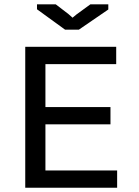

<svg xmlns="http://www.w3.org/2000/svg" viewBox="-20 -882 651 902"><path d="M98.6 0ZM98.6 -662.1H525.9V-580.6H193.4V-378.9H499V-297.9H193.4V-81.1H530.3V0H98.6ZM350.6 -742.7H285.6L153.8 -838.4V-861.8H241.7L302.2 -815.4L320.8 -798.8L339.8 -814.5L404.8 -861.8H488.8V-837.4Z"/></svg>

Font: PT Astra Sans
Style: Regular
Weight: 400
Designer: A.Korolkova, I. Chaeva
Foundry: ParaType Ltd
Version: Version 1.001; ttfautohint (v1.6)